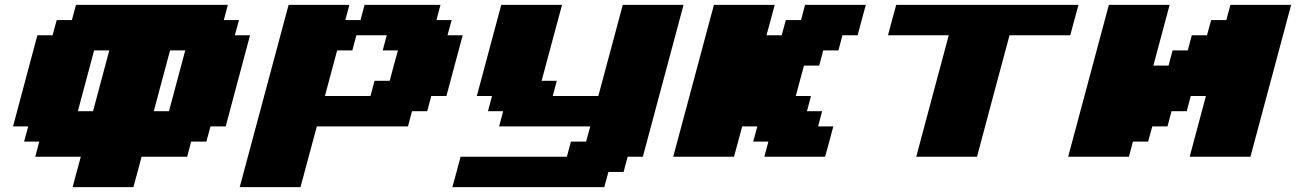

<svg xmlns="http://www.w3.org/2000/svg" viewBox="-20 -645 5332 790"><path d="M278.8 125H528.8Q534.7 104 545.9 62.5Q557.1 21 562.5 0H750L766.6 -62.5H829.1L846.2 -125H908.7Q925.3 -187.5 958.7 -312.5Q992.2 -437.5 1008.8 -500H946.3L963.4 -562.5H900.9L917.5 -625H292.5L275.9 -562.5H213.4L196.3 -500H133.8Q117.2 -437.5 83.7 -312.5Q50.3 -187.5 33.7 -125H96.2L79.1 -62.5H141.6L125 0H312.5Q306.6 21 295.4 62.5Q284.2 104 278.8 125ZM675.3 -187.5H612.8Q624 -229 646.2 -312.5Q668.5 -396 679.7 -437.5H742.2Q731 -396 708.7 -312.5Q686.5 -229 675.3 -187.5ZM362.8 -187.5H300.3Q311.5 -229 333.7 -312.3Q356 -395.5 367.2 -437.5H429.7Q418.5 -396 396.2 -312.5Q374 -229 362.8 -187.5Z M966.3 125H1216.3Q1227.5 83 1250 0Q1272.5 -83 1283.7 -125H1658.7L1675.3 -187.5H1737.8L1754.4 -250H1816.9Q1828.1 -292 1850.3 -375.2Q1872.6 -458.5 1883.8 -500H1821.3L1838.4 -562.5H1775.9L1792.5 -625H1480L1463.4 -562.5H1400.9L1417.5 -625H1167.5Q1133.8 -500 1066.9 -250Q1000 0 966.3 125ZM1504.4 -250H1316.9L1367.2 -437.5H1429.7L1446.3 -500H1571.3L1554.7 -437.5H1617.2Q1611.3 -417 1600.1 -375Q1588.9 -333 1583.5 -312.5H1521Z M1841.3 125H2466.3L2483.4 62.5H2545.9L2562.5 0H2625Q2652.8 -104 2708.7 -312.3Q2764.6 -520.5 2792.5 -625H2542.5Q2525.4 -562.5 2492.2 -437.5Q2459 -312.5 2441.9 -250H2254.4L2271 -312.5H2208.5L2292.5 -625H2042.5Q2025.9 -562.5 1992.2 -437.5Q1958.5 -312.5 1941.9 -250H2004.4L1987.8 -187.5H2050.3L2033.7 -125H2408.7L2391.6 -62.5H2329.1L2312.5 0H1875Q1869.6 21 1858.4 62.5Q1847.2 104 1841.3 125Z M3125 0H3375Q3380.9 -21 3392.1 -62.5Q3403.3 -104 3408.7 -125H3346.2L3362.8 -187.5H3300.3L3316.9 -250H3254.4Q3259.8 -270.5 3271 -312.3Q3282.2 -354 3288.1 -375H3350.6L3367.2 -437.5H3429.7L3446.3 -500H3508.8Q3514.2 -520.5 3525.4 -562.3Q3536.6 -604 3542.5 -625H3292.5L3275.9 -562.5H3213.4L3196.3 -500H3133.8Q3139.6 -520.5 3150.9 -562.3Q3162.1 -604 3167.5 -625H2917.5Q2889.6 -520.5 2833.7 -312.3Q2777.8 -104 2750 0H3000Q3005.9 -21 3017.1 -62.5Q3028.3 -104 3033.7 -125H3096.2L3079.1 -62.5H3141.6Z M3750 0H4000Q4022 -83 4066.7 -250Q4111.3 -417 4133.8 -500H4383.8Q4389.2 -520.5 4400.4 -562.3Q4411.6 -604 4417.5 -625H3667.5Q3661.6 -604 3650.4 -562.3Q3639.2 -520.5 3633.8 -500H3883.8Q3861.3 -417 3816.7 -250Q3772 -83 3750 0Z M4875 0H5125Q5152.8 -104 5208.7 -312.3Q5264.6 -520.5 5292.5 -625H5042.5L5025.9 -562.5H4963.4L4946.3 -500H4883.8L4867.2 -437.5H4804.7L4788.1 -375H4725.6Q4736.8 -416.5 4759 -500Q4781.2 -583.5 4792.5 -625H4542.5Q4514.6 -520.5 4458.7 -312.3Q4402.8 -104 4375 0H4625L4641.6 -62.5H4704.1L4721.2 -125H4783.7L4800.3 -187.5H4862.8L4879.4 -250H4941.9Q4930.7 -208.5 4908.4 -125.2Q4886.2 -42 4875 0Z"/></svg>

Font: Faithful 32x
Style: BoldOblique
Weight: 400
Foundry: Faithful Resource Pack
Version: Version 1.0; January 27, 2023